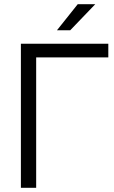

<svg xmlns="http://www.w3.org/2000/svg" viewBox="-20 -900 547 920"><path d="M80.1 -690.4H499V-625H153.3V0H80.1ZM352.5 -879.9H436.5L316.4 -754.9H252.9Z"/></svg>

Font: Dinish
Style: Regular
Weight: 400
Designer: Bert Driehuis
Foundry: Playbeing
Version: Version 3.006; git-39231f3c-release